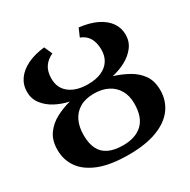

<svg xmlns="http://www.w3.org/2000/svg" viewBox="-169 -911 1070 1081"><g transform="rotate(-30 366.5 -370.0)"><path d="M366.4 11Q250.5 11 176.3 -18Q102.2 -47 66.8 -97.5Q31.3 -148 31.3 -212.3Q31.3 -274.5 59.8 -314.4Q88.2 -354.3 133.2 -378.1Q178.3 -401.9 227.8 -414.6Q181.5 -424.2 139.9 -446.2Q98.4 -468.2 72.2 -502.4Q46.1 -536.6 46.1 -581.5Q46.1 -627 71.2 -662.6Q96.4 -698.2 143.3 -721.1Q190.3 -743.9 255.2 -751L278.1 -698.4Q242 -682.2 222.2 -652.8Q202.4 -623.4 202.4 -578Q202.4 -515.6 247.1 -481.5Q291.7 -447.3 367.4 -447.3Q417.9 -447.3 453.7 -463.1Q489.6 -478.8 508.8 -508.3Q528 -537.8 528 -579.3Q528 -624.7 510.3 -654.9Q492.7 -685.1 456.6 -698.4L479.5 -751Q546.9 -743.3 593.4 -720.5Q639.9 -697.6 664.3 -662.9Q688.6 -628.1 688.6 -583.9Q688.6 -539.5 662.9 -505.6Q637.2 -471.8 596 -449.7Q554.8 -427.6 508.6 -417.6Q558.7 -402.1 602.6 -377.7Q646.5 -353.4 674 -314.6Q701.4 -275.8 701.4 -216.1Q701.4 -148.9 664.4 -97.8Q627.3 -46.6 553 -17.8Q478.8 11 366.4 11ZM366.4 -50.7Q447.5 -50.7 492.2 -93.2Q537 -135.6 537 -224.6Q537 -274.5 516 -310.6Q495.1 -346.7 456.9 -366.2Q418.7 -385.7 366.7 -385.7Q312.2 -385.7 275.1 -364.2Q238 -342.8 219.2 -303.7Q200.5 -264.6 200.5 -211.4Q200.5 -157.1 218.2 -121.5Q235.8 -85.9 272.7 -68.3Q309.6 -50.7 366.4 -50.7Z"/></g></svg>

Font: Merriweather Light
Style: Regular
Weight: 300
Version: Version 2.100